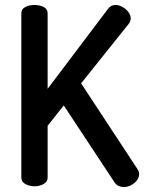

<svg xmlns="http://www.w3.org/2000/svg" viewBox="-20 -751 582 774"><path d="M119 0Q99 0 82.5 -9Q66 -18 66 -35V-697Q66 -715 82.5 -723Q99 -731 119 -731Q139 -731 155.5 -723Q172 -715 172 -697V-393L416 -716Q427 -731 446 -731Q459 -731 473.5 -723Q488 -715 497.5 -702.5Q507 -690 507 -676Q507 -672 505 -666Q503 -660 499 -655L307 -415L535 -68Q541 -59 541 -49Q541 -36 532 -24Q523 -12 508.5 -4.5Q494 3 479 3Q468 3 458 -1.5Q448 -6 441 -17L237 -326L172 -244V-35Q172 -18 155.5 -9Q139 0 119 0Z"/></svg>

Font: Dosis ExtraLight SemiBold
Style: Regular
Weight: 600
Version: Version 3.001; ttfautohint (v1.8.2)